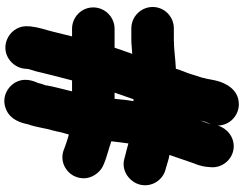

<svg xmlns="http://www.w3.org/2000/svg" viewBox="-139 -740 1132 894"><g transform="rotate(90 427.0 -293.0)"><path d="M560.1 -711.7C558.4 -704.3 554.9 -698.3 548.5 -680.2L541.5 -659C543.6 -670 545.8 -679.8 548.1 -685.8C551.6 -695.3 557.2 -702.8 560.1 -711.7ZM647.9 -324.9C667.7 -319.4 687.6 -313.8 709.8 -308.6L720.1 -305.8C778.3 -290 829.7 -334.1 840.1 -380.3C852.9 -437.4 814.8 -487.6 766.9 -498.4L756.5 -501.3C741.5 -505 726.6 -511.9 701.4 -516.1C713.8 -549.8 724.7 -584.9 736.4 -617.8C743.1 -637.8 754.6 -658.8 757.4 -695L758.3 -706.1C764.3 -761.7 722.4 -809.6 670.7 -814.8C618.6 -820 576.8 -783.5 564.6 -740.8C564.3 -795.4 518.6 -840.1 463.8 -839.1C396.3 -837.9 367.7 -778.2 356.9 -739C351.4 -719.5 348.1 -690.8 343.4 -676.9C342.6 -674.5 341.9 -671.3 341.6 -667.7C330 -635.6 323.5 -605.6 312.6 -582C306.6 -567.4 303.6 -557.1 300 -545.9C250.2 -543.5 207.8 -536.5 166 -536.5H112C57.9 -536.5 12.5 -493 12.5 -438C12.5 -383.6 57.1 -338.5 112 -338.5H166C177 -338.5 187.8 -339.2 201.3 -340.6L230.5 -342.6C230.5 -342.6 230.6 -342.6 230.8 -342.6C222.1 -317.7 211.8 -290.8 202.1 -260.5H114C59.1 -260.5 14.5 -215.4 14.5 -161C14.5 -106 59.9 -62.5 114 -62.5H149.5C141.9 -33.1 132.9 3.7 126.5 30.2C118.1 65 108.5 85.7 102.8 131.3C102.7 132.5 102.5 134.5 102.5 136V141C94.8 224 193.6 281.4 262.4 226.3C287.3 206.3 300.5 176.3 300.5 149C300.5 143.3 302 137.6 306.4 124.2C310.6 112.3 314.4 97.8 319.5 74.5C330.8 29.5 341.9 -16.8 354.4 -62.5H405.3C404.6 -60 403.5 -55.5 402.3 -49.9C394.9 -18 384.9 16 378.1 53.3C377.8 55 377.5 57.3 377.5 59.9C377.4 61 369.2 80.7 367 93.8C365.8 101.2 337.3 146.3 361.2 196.2C380.2 236 433.5 269.8 491.8 243.7C538.6 222.8 552.1 175 559.1 141.6C566.9 120.9 570.8 99.5 574.6 82.1C577.3 70.1 576.8 73.8 580.8 52.3C583.2 42 588.7 24.8 591.9 8.8C595 -10.1 600 -24 606.4 -47.6C606.4 -47.6 607 -47.5 608.3 -47.1L625.6 -42C640.2 -37.8 656 -32.2 671.3 -26.5C730.2 -0.6 783.5 -35 801.4 -76C827.3 -135.7 790.4 -188.6 752.2 -206.8C731.8 -216.6 705.1 -224.6 680.7 -231.9L664.2 -236.8L653.5 -240.4C649.1 -241.9 644.5 -243.5 637.9 -245.2C641.2 -276.2 643.9 -295.7 647.9 -324.9ZM450.7 -348.5C447 -325.1 443.7 -301 441.6 -274.1C441.2 -269.4 440.9 -266.5 440.1 -260.5H411.4C421.4 -288.9 431.3 -317 442 -348.5Z"/></g></svg>

Font: Smoothie
Style: ExBd
Weight: 800
Foundry: Cannot Into Space Fonts
Version: Version 0.8